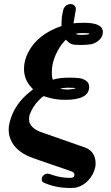

<svg xmlns="http://www.w3.org/2000/svg" viewBox="-20 -731 548 952"><path d="M329 151Q349 151 349 135Q349 126 340 121Q337 119 235 84.5Q133 50 115 41Q45 7 28 -53Q23 -68 23 -88Q23 -108 28 -125Q50 -214 130 -277L144 -288L136 -297Q99 -336 99 -390Q99 -430 119 -470Q165 -561 285 -602V-619Q285 -624 286 -635Q287 -646 287 -648Q288 -651 289 -658.5Q290 -666 290.5 -668.5Q291 -671 292.5 -676.5Q294 -682 294.5 -684.5Q295 -687 297 -691Q299 -695 301 -697Q303 -699 305.5 -701.5Q308 -704 311 -706Q314 -708 318 -709Q326 -711 329 -711Q339 -711 347 -705Q355 -699 356 -689Q357 -683 353 -666Q346 -626 345 -619Q344 -615 346 -615Q358 -618 398 -618Q490 -618 490 -572Q490 -550 473.5 -534Q457 -518 434 -512Q411 -508 378 -508Q346 -508 334.5 -512.5Q323 -517 306 -534L298 -525Q273 -498 255 -456.5Q237 -415 237 -375Q237 -336 244 -336Q271 -346 325 -346Q355 -346 373.5 -343.5Q392 -341 407 -330.5Q422 -320 422 -300Q422 -236 303 -236Q250 -236 204 -252Q202 -253 200 -253.5Q198 -254 197 -254H196Q186 -249 170 -231Q142 -203 127 -162Q124 -151 124 -139Q124 -118 140 -102Q154 -88 178 -78Q180 -77 292 -38Q404 1 406 2Q454 23 454 80Q454 90 453 95Q445 133 419.5 161.5Q394 190 358 199Q349 201 327 201Q254 201 196 174Q187 170 187 158Q187 146 196 138Q205 130 216 130Q223 130 242 137Q282 151 329 151ZM390 -567Q366 -567 355 -563Q362 -559 376 -558Q423 -558 423 -564Q423 -567 390 -567ZM321 -296Q316 -296 308 -296L301 -295Q295 -295 289 -294L279 -292Q294 -287 315 -287Q323 -287 339 -289.5Q355 -292 355 -293Q355 -296 321 -296Z"/></svg>

Font: KaTeX_Math
Style: Bold Italic
Weight: 700
Version: Version 3699957226